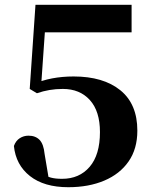

<svg xmlns="http://www.w3.org/2000/svg" viewBox="-20 -764 644 801"><path d="M265 17Q164 17 105 -29.5Q46 -76 38 -155Q46 -177 62.5 -187.5Q79 -198 99 -198Q128 -198 145 -180.5Q162 -163 166 -122L184 -15L150 -41Q174 -28 192.5 -23Q211 -18 239 -18Q311 -18 354 -68Q397 -118 397 -213Q397 -300 355 -346.5Q313 -393 242 -393Q213 -393 186.5 -388.5Q160 -384 134 -375L104 -393L128 -744H529V-629H149L173 -713L151 -398L111 -410Q155 -429 197.5 -437Q240 -445 287 -445Q411 -445 482 -387.5Q553 -330 553 -219Q553 -143 516.5 -90.5Q480 -38 415 -10.5Q350 17 265 17Z"/></svg>

Font: Noto Serif SC ExtraLight ExtraBold
Style: Regular
Weight: 800
Version: Version 2.002-H1;hotconv 1.1.0;makeotfexe 2.6.0